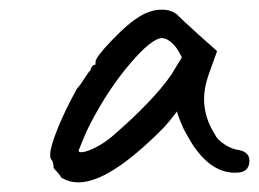

<svg xmlns="http://www.w3.org/2000/svg" viewBox="-20 -404 537 398"><path d="M91 -57Q91 -68 86 -74Q84 -76 84 -83Q84 -99 99.5 -137.5Q115 -176 140 -221Q146 -227 155.5 -242Q165 -257 168 -259Q168 -263 171 -266.5Q174 -270 178 -270V-276Q178 -285 211 -319.5Q244 -354 265 -367Q290 -384 316 -384Q334 -384 347 -374Q352 -368 393 -331L430 -298L412 -248Q403 -221 403 -199Q403 -161 425 -126Q430 -115 445 -105Q460 -95 475 -93Q497 -89 497 -71Q497 -51 479 -47Q475 -46 467 -46Q408 -46 365 -129Q361 -135 354.5 -151Q348 -167 347 -173Q341 -165 332 -154Q323 -143 315 -135Q206 -26 143 -26Q123 -26 107 -36Q104 -42 97.5 -48.5Q91 -55 91 -57ZM211 -120Q297 -194 335 -249L357 -285Q347 -306 336 -315.5Q325 -325 316 -325Q295 -325 250 -272.5Q205 -220 168 -149Q159 -132 152 -114.5Q145 -97 143 -92Q143 -87 153.5 -89Q164 -91 179.5 -99Q195 -107 211 -120Z"/></svg>

Font: Caveat
Style: Regular
Weight: 400
Designer: Pablo Impallari
Foundry: Pablo Impallari
Version: Version 1.500; ttfautohint (v1.6)